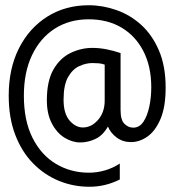

<svg xmlns="http://www.w3.org/2000/svg" viewBox="-20 -624 672 740"><path d="M324.6 95.8Q262.2 95.8 206.3 72.7Q150.4 49.6 106.8 4.9Q63.3 -39.7 38.5 -105.1Q13.6 -170.4 13.6 -255.3Q13.6 -359.9 53.1 -438Q92.6 -516.1 162.4 -560Q232.2 -603.8 322.3 -603.8Q375.6 -603.8 428.5 -585.3Q481.3 -566.9 524.1 -528.3Q566.8 -489.6 592.6 -429.4Q618.4 -369.2 618.4 -286.4Q618.4 -211.7 598.6 -165.3Q578.7 -118.9 548.2 -97.6Q517.7 -76.3 484.7 -76.3Q453.7 -76.3 430 -93.7Q406.3 -111.2 395.9 -136.3Q376.3 -101.7 347.7 -88.4Q319 -75 289.4 -75Q258.7 -75 229 -93.1Q199.3 -111.3 180 -147.9Q160.6 -184.6 160.6 -237.6Q160.6 -312 186 -356.2Q211.5 -400.4 252 -419.9Q292.6 -439.4 335.9 -439.4Q363 -439.4 390.9 -433.9Q418.8 -428.4 444.7 -419.4V-200.1Q444.7 -161.1 459.8 -146.6Q474.8 -132 493.4 -132Q517.5 -132 532.7 -154.6Q547.8 -177.3 555.4 -212.9Q563 -248.5 563 -287.8Q563 -367.7 532.7 -426.7Q502.4 -485.6 448.4 -517.6Q394.3 -549.6 321.7 -549.6Q247.6 -549.6 191.3 -513.7Q135.1 -477.8 103.5 -411.6Q72 -345.5 72 -255.2Q72 -158.8 105.5 -92.4Q139.1 -26 196 7.8Q252.8 41.6 322.6 41.6Q353.1 41.6 383.6 33Q414 24.4 441.7 6.4V67.8Q385.9 95.8 324.6 95.8ZM299.5 -132.7Q332.3 -132.7 357.9 -161.9Q383.5 -191.2 383.5 -236.5V-374.9Q372.2 -379 360.8 -380Q349.3 -381 335.6 -381Q311.6 -381 285.9 -369.4Q260.2 -357.9 242.6 -327.4Q225 -296.9 225 -239.4Q225 -186 248.2 -159.3Q271.4 -132.7 299.5 -132.7Z"/></svg>

Font: Atkinson Hyperlegible Mono ExtraLight
Style: Regular
Weight: 200
Monospace: yes
Designer: Elliott Scott, Megan Eiswerth, Linus Boman, Theodore Petrosky, Letters from Sweden
Foundry: Applied Design Works, Letters from Sweden
Version: Version 2.001